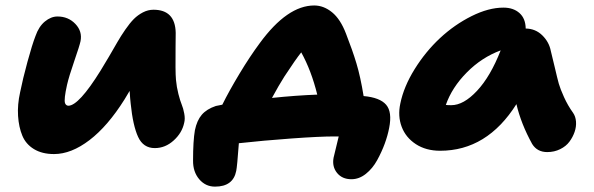

<svg xmlns="http://www.w3.org/2000/svg" viewBox="-20 -551 2190 708"><path d="M179.2 17.1Q135.3 17.1 105.2 -1.2Q75.2 -19.5 62.3 -50.8Q49.3 -82 46.6 -123.5Q43.9 -165 54.2 -210.9Q64 -259.8 81.3 -323.2Q98.6 -386.7 110.8 -418Q123 -453.1 145.5 -471.7Q168 -490.2 191.9 -490.2Q231.9 -490.2 258.1 -462.6Q284.2 -435.1 276.9 -398.9Q273.4 -382.3 253.9 -325.9Q234.4 -269.5 227.1 -237.8Q215.3 -184.6 219.7 -170.9Q223.1 -161.6 231.9 -161.1Q270.5 -161.1 351.1 -291Q364.3 -312 382.6 -343.5Q400.9 -375 413.1 -396.2Q425.3 -417.5 442.1 -441.9Q459 -466.3 473.6 -481Q488.3 -495.6 507.1 -505.4Q525.9 -515.1 545.9 -515.1Q626 -515.1 627.9 -430.2Q627.9 -420.4 627.4 -377Q627 -333.5 627.2 -303.2Q627.4 -272.9 628.9 -256.8Q631.3 -230 637.9 -204.3Q644.5 -178.7 650.1 -165.3Q655.8 -151.9 659.4 -132.3Q663.1 -112.8 659.2 -98.1Q651.4 -61 620.4 -33Q589.4 -4.9 550.8 -4.9Q508.3 -4.9 489.3 -46.1Q470.2 -87.4 461.9 -168.9Q460 -184.6 458 -215.8Q456.1 -212.9 452.4 -206.5Q448.7 -200.2 445.3 -194.6Q441.9 -189 439 -184.1Q377.4 -85.9 310.1 -34.4Q242.7 17.1 179.2 17.1Z M1275.9 109.9Q1241.7 109.9 1222.9 86.7Q1204.1 63.5 1210 30.8Q1211.9 22.5 1218.5 -4.4Q1225.1 -31.2 1229 -47.9H1212.9Q1158.2 -47.9 1054 -40.3Q949.7 -32.7 860.8 -22.9Q854.5 63.5 851.1 79.1Q839.8 137.2 772.9 137.2Q737.8 137.2 714.6 109.9Q691.4 82.5 691.9 41Q691.9 -31.7 698.7 -70.8Q706.1 -106.9 724.1 -127.9Q742.2 -148.9 775.9 -160.2Q779.8 -161.1 788.1 -162.6Q796.4 -164.1 799.8 -165Q825.2 -216.3 863.3 -279.5Q901.4 -342.8 938 -392.1Q1039.6 -530.8 1138.7 -530.8Q1173.8 -530.8 1204.6 -505.6Q1235.4 -480.5 1255.9 -426.8Q1279.8 -365.7 1294.4 -317.1Q1309.1 -268.6 1320.8 -196.8Q1380.9 -191.4 1403.8 -164.8Q1426.8 -138.2 1415 -79.1Q1409.7 -51.3 1398.7 -21.2Q1387.7 8.8 1370.8 39.6Q1354 70.3 1329.1 90.1Q1304.2 109.9 1275.9 109.9ZM1028.8 -269Q1008.3 -236.8 982.9 -189.9Q1071.8 -199.2 1149.9 -202.1Q1127.9 -291 1090.8 -357.9Q1070.8 -333 1028.8 -269Z M1603 4.9Q1550.8 4.9 1513.4 -19.5Q1476.1 -43.9 1461.2 -83.5Q1446.3 -123 1456.1 -168.9Q1468.8 -231.4 1509 -296.1Q1549.3 -360.8 1602.5 -410.4Q1655.8 -460 1718.8 -491.5Q1781.7 -522.9 1836.4 -522.9Q1873 -522.9 1895.5 -502.9Q1918 -482.9 1918.5 -445.8Q1954.6 -445.3 1979.7 -420.7Q2004.9 -396 2011.2 -362.8Q2016.1 -344.7 2025.6 -303.2Q2035.2 -261.7 2040.5 -242.7Q2045.9 -223.6 2059.8 -192.9Q2073.7 -162.1 2093.3 -134.8Q2102.5 -121.6 2104 -102.8Q2105.5 -84 2098.9 -64.7Q2092.3 -45.4 2079.8 -28.6Q2067.4 -11.7 2045.7 -1Q2023.9 9.8 1998 9.8Q1960.9 9.8 1942.4 -20Q1901.4 -94.2 1884.3 -167Q1775.9 4.9 1603 4.9ZM1644 -163.1Q1689.5 -163.1 1739 -216.1Q1788.6 -269 1826.2 -365.2Q1756.3 -339.4 1701.4 -283.9Q1646.5 -228.5 1624 -164.1Q1629.9 -163.1 1644 -163.1Z"/></svg>

Font: Shantell Sans Irregular
Style: Italic
Weight: 800
Italic angle: -11.31°
Designer: Stephen Nixon, Anya Danilova, Shantell Martin
Foundry: Arrow Type
Version: Version 1.006;[9816181b4]